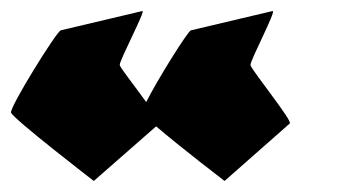

<svg xmlns="http://www.w3.org/2000/svg" viewBox="-32 -514 642 348"><path d="M-12 -310C-10 -300 138 -186 138 -186L251 -285C294 -248 375 -186 375 -186L493 -290C501 -292 423 -388 422 -396C421 -404 470 -496 462 -494L314 -459C308 -457 253 -369 233 -329C213 -357 186 -391 185 -396C184 -404 233 -496 226 -494L78 -459C70 -456 -14 -321 -12 -310Z"/></svg>

Font: Ampere
Style: SCRevIta
Weight: 400
Version: Version 1